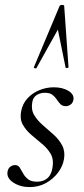

<svg xmlns="http://www.w3.org/2000/svg" viewBox="-20 -752 342 783"><path d="M100.8 11Q63 11 34.8 -7.2Q6.6 -25.4 10.6 -51.4Q12.8 -65 21.8 -71.9Q30.8 -78.8 41.2 -78.8Q54 -78.8 60.6 -68.4Q67.2 -58 74.2 -44.9Q81.2 -31.8 94 -21.4Q106.8 -11 131.2 -11Q158 -11 174.4 -26.2Q190.8 -41.4 194.6 -71.8Q199.4 -103 186.1 -125.5Q172.8 -148 150.5 -166.1Q128.2 -184.2 106.8 -202.8Q85.4 -221.4 72.8 -244.1Q60.2 -266.8 66.2 -298.2Q72 -329.4 92.4 -351.3Q112.8 -373.2 141.2 -384.6Q169.6 -396 199.2 -396Q235 -396 258.8 -381.6Q282.6 -367.2 279.6 -346.4Q277.4 -332 267.8 -325.5Q258.2 -319 249 -319Q234.6 -319 226.6 -327.2Q218.6 -335.4 211.5 -346.3Q204.4 -357.2 193.8 -365.4Q183.2 -373.6 162.6 -373.6Q143.8 -373.6 129 -364Q114.2 -354.4 111.4 -333.8Q106.4 -304.2 119.7 -282.2Q133 -260.2 155 -241.3Q177 -222.4 198.8 -202.8Q220.6 -183.2 233.4 -159.2Q246.2 -135.2 241 -103.2Q236.2 -74.2 216.4 -47.8Q196.6 -21.4 166.7 -5.2Q136.8 11 100.8 11ZM241.8 -727 259.4 -478Q259.4 -475 253.5 -474.5Q247.6 -474 247.4 -477L216 -631.2L128.4 -474Q127.2 -472 122.2 -473.5Q117.2 -475 118.2 -478L222.8 -727Q225 -732 233.4 -732Q241.8 -732 241.8 -727Z"/></svg>

Font: Cormorant Infant Light
Style: Italic
Weight: 300
Italic angle: -10°
Designer: Christian Thalmann (Catharsis Fonts)
Foundry: Catharsis Fonts
Version: Version 4.001